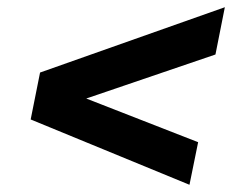

<svg xmlns="http://www.w3.org/2000/svg" viewBox="-20 -616 643 532"><path d="M577 -465 219 -343 529 -222 505 -104 65 -285 91 -415 603 -596Z"/></svg>

Font: Idrija
Style: Bold Italic
Weight: 700
Italic angle: -11.3°
Designer: Julieta Ulanovsky
Foundry: Julieta Ulanovsky
Version: Version 7.200